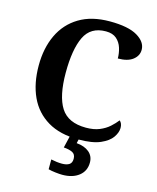

<svg xmlns="http://www.w3.org/2000/svg" viewBox="-138 -819 944 1153"><g transform="rotate(15 334.0 -242.0)"><path d="M401 10Q285 10 208 -36Q131 -82 93 -164.5Q55 -247 55 -358Q55 -466 94 -548.5Q133 -631 210 -677.5Q287 -724 400 -724Q515 -724 571.5 -690.5Q628 -657 628 -608Q628 -571 596 -546Q564 -521 503 -521Q503 -554 493 -586Q483 -618 459 -639Q435 -660 393 -660Q298 -660 260.5 -581.5Q223 -503 223 -358Q223 -213 268.5 -141.5Q314 -70 425 -70Q474 -70 509 -84.5Q544 -99 568.5 -121Q593 -143 610 -165Q627 -151 627 -122Q627 -94 606 -63.5Q585 -33 536 -11.5Q487 10 401 10ZM361 240Q345 240 318.5 237Q292 234 274 229V168Q312 176 342 176Q371 176 387 165.5Q403 155 403 130Q403 101 381.5 91Q360 81 328 79L349 -9H406L396 34Q445 38 474 62Q503 86 503 126Q503 179 464 209.5Q425 240 361 240Z"/></g></svg>

Font: Noto Serif Toto
Style: Bold
Weight: 700
Designer: Monotype Design Team
Foundry: Monotype Imaging Inc.
Version: Version 2.001; ttfautohint (v1.8.4.7-5d5b)